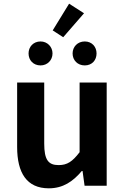

<svg xmlns="http://www.w3.org/2000/svg" viewBox="-20 -1008 677 1042"><path d="M355 -988 266 -843 323 -806 436 -936ZM200 -653C237 -653 265 -681 265 -718C265 -754 237 -783 200 -783C161 -783 135 -754 135 -718C135 -681 161 -653 200 -653ZM440 -653C479 -653 504 -681 504 -718C504 -754 479 -783 440 -783C401 -783 374 -754 374 -718C374 -681 401 -653 440 -653ZM245 14C322 14 376 -23 424 -80H428L439 0H559V-560H412V-182C373 -131 345 -112 298 -112C242 -112 220 -141 220 -229V-560H73V-210C73 -70 125 14 245 14Z"/></svg>

Font: Spoqa Han Sans Neo Bold
Style: Bold
Weight: 700
Designer: [Spoqa Han Sans Neo] Dong-huui Kim  Younghwa Kang  Yujin Lee  [Noto Sans] Ryoko NISHIZUKA  (kana & ideographs); Paul D. 
Foundry: Spoqa (http://www.spoqa-han-sans.com)
Version: Version 1.100;hotconv 1.0.109;makeotfexe 2.5.65596